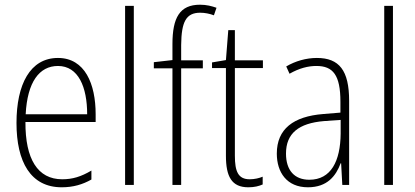

<svg xmlns="http://www.w3.org/2000/svg" viewBox="-20 -785 1763 815"><path d="M226 -539C108 -539 50 -427 50 -263C50 -98 110 10 242 10C291 10 331 -2 368 -23V-61C324 -35 288 -24 244 -24C140 -24 87 -110 88 -267H386V-300C386 -428 341 -539 226 -539ZM226 -505C313 -505 350 -415 350 -300H89C96 -437 147 -505 226 -505Z M548 0V-760H511V0Z M841 -495V-529H749V-594C750 -693 770 -731 830 -731C849 -731 870 -727 888 -720L899 -752C879 -759 857 -765 829 -765C743 -765 712 -710 712 -598V-530L633 -521V-495H712V0H749V-495Z M1040 -24C991 -24 977 -57 977 -124V-496H1096V-529H977V-657H949L939 -530L880 -520V-496H939V-124C939 -36 963 10 1034 10C1060 10 1079 5 1095 -2V-35C1081 -29 1061 -24 1040 -24Z M1325 -539C1280 -539 1234 -526 1195 -503L1209 -472C1251 -496 1289 -505 1323 -505C1394 -505 1425 -466 1425 -353V-307L1352 -301C1226 -291 1155 -238 1155 -133C1155 -54 1197 10 1287 10C1369 10 1406 -38 1426 -92H1428L1433 0H1462V-357C1462 -486 1420 -539 1325 -539ZM1355 -271 1426 -276V-218C1425 -101 1385 -22 1293 -22C1230 -22 1194 -62 1194 -133C1194 -219 1248 -262 1355 -271Z M1648 0V-760H1611V0Z"/></svg>

Font: Noto Sans Arabic UI Cn XLt
Style: Regular
Weight: 200
Width: 3
Designer: Monotype Design Team, Nadine Chahine and Nizar Qandah
Foundry: Monotype Imaging Inc.
Version: Version 2.010